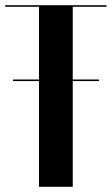

<svg xmlns="http://www.w3.org/2000/svg" viewBox="-30 -719 430 739"><path d="M380 -699H-10V-693H120V0H250V-693H380ZM20 -407H351V-413H20Z"/></svg>

Font: Moniqa Black
Style: Regular
Weight: 900
Designer: Rajesh Rajput
Foundry: Rajesh Rajput
Version: Version 1.000